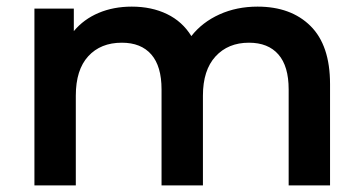

<svg xmlns="http://www.w3.org/2000/svg" viewBox="-20 -560 1087 580"><path d="M977 -306V0H852V-290Q852 -360 821 -395.5Q790 -431 732 -431Q669 -431 631 -389.5Q593 -348 593 -271V0H468V-290Q468 -360 437 -395.5Q406 -431 348 -431Q284 -431 246.5 -390Q209 -349 209 -271V0H84V-534H203V-466Q233 -502 278 -521Q323 -540 378 -540Q438 -540 484.5 -517.5Q531 -495 558 -451Q591 -493 643 -516.5Q695 -540 758 -540Q859 -540 918 -481.5Q977 -423 977 -306Z"/></svg>

Font: Montserrat Alternates SemiBold
Style: Regular
Weight: 600
Designer: Julieta Ulanovsky
Foundry: Julieta Ulanovsky
Version: Version 7.200